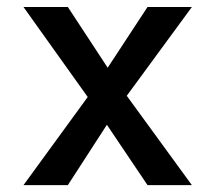

<svg xmlns="http://www.w3.org/2000/svg" viewBox="-20 -538 626 558"><path d="M48.3 0 256.8 -286.1 408.7 -517.6H537.6L321.3 -222.7L177.2 0ZM408.7 0 258.8 -222.7 48.3 -517.6H177.2L329.1 -286.1L537.6 0Z"/></svg>

Font: Cascadia Code Medium
Style: Regular
Weight: 500
Monospace: yes
Designer: Aaron Bell
Foundry: Saja Typeworks
Version: Version 2407.024